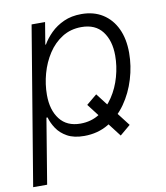

<svg xmlns="http://www.w3.org/2000/svg" viewBox="-84 -618 770 891"><g transform="rotate(-10 301.0 -172.0)"><path d="M362.8 -169.4 491.2 -2.9 441.9 38.6 313.5 -128.4ZM0 204.1 124 -541H187.5L170.4 -437.5H173.3Q189 -464.8 214.6 -490.2Q240.2 -515.6 276.4 -532Q312.5 -548.3 359.4 -548.3Q417.5 -548.3 459.5 -521.7Q501.5 -495.1 524.2 -447Q546.9 -398.9 546.9 -333Q546.9 -271 528.3 -209.7Q509.8 -148.4 474.9 -98.6Q439.9 -48.8 389.6 -18.8Q339.4 11.2 275.4 11.2Q227.1 11.2 195.8 -6.1Q164.6 -23.4 147 -49.8Q129.4 -76.2 122.1 -103H116.7L65.9 204.1ZM268.1 -48.3Q318.8 -48.3 358.4 -73.7Q397.9 -99.1 425.5 -140.6Q453.1 -182.1 467 -232.2Q481 -282.2 481 -331.5Q481 -401.9 447.8 -445.3Q414.6 -488.8 349.1 -488.8Q297.9 -488.8 258.3 -463.9Q218.8 -439 191.9 -397.7Q165 -356.4 151.1 -306.4Q137.2 -256.3 137.2 -206.1Q137.2 -134.8 170.7 -91.6Q204.1 -48.3 268.1 -48.3Z"/></g></svg>

Font: Inter 17pt Light
Style: Italic
Weight: 300
Italic angle: -9.3988°
Version: Version 4.001;git-66647c0bb